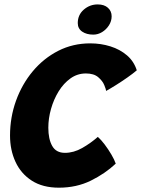

<svg xmlns="http://www.w3.org/2000/svg" viewBox="-20 -864 654 890"><path d="M516.5 -105.5Q467 -59 400.8 -26.5Q334.5 6 253 6Q178 6 127.5 -26.5Q77 -59 51.8 -113.8Q26.5 -168.5 26.5 -235.5Q26.5 -320 54.2 -397Q82 -474 132.2 -534Q182.5 -594 250.2 -628.5Q318 -663 398.5 -663Q447.5 -663 492 -649Q536.5 -635 568.8 -607.2Q601 -579.5 614 -538Q596.5 -523 570.5 -504.8Q544.5 -486.5 517.8 -469.8Q491 -453 472 -442.5Q471.5 -449.5 463.5 -469.2Q455.5 -489 435.2 -506.2Q415 -523.5 378 -523.5Q339 -523.5 307 -500.8Q275 -478 252 -440.8Q229 -403.5 216.5 -359.2Q204 -315 204 -272Q204 -219.5 222 -187.5Q240 -155.5 281 -155.5Q321.5 -155.5 360.8 -177.8Q400 -200 433.5 -229.5Q448 -217 465 -194.5Q482 -172 496.2 -147.8Q510.5 -123.5 516.5 -105.5ZM433 -843.5Q463 -843.5 480.2 -828Q497.5 -812.5 497.5 -788.5Q497.5 -766 485 -746.5Q472.5 -727 453.2 -715.2Q434 -703.5 412.5 -703.5Q381 -703.5 360.8 -717.5Q340.5 -731.5 340.5 -757Q340.5 -795 368.2 -819.2Q396 -843.5 433 -843.5Z"/></svg>

Font: Grandstander
Style: Bold Italic
Weight: 700
Italic angle: -15°
Designer: Tyler Finck
Foundry: Etcetera Type Co
Version: Version 1.200; ttfautohint (v1.8.3)